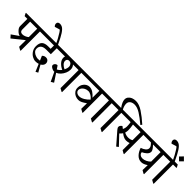

<svg xmlns="http://www.w3.org/2000/svg" viewBox="247 -2605 4331 4331"><g transform="rotate(45 2412.5 -439.0)"><path d="M598 -590V-575H489V42H473L401 1L403 -208H399L130 8L68 -61L238 -180Q190 -190 144 -236Q87 -291 87 -342V-575H0L-31 -634V-650H567ZM176 -575V-326Q176 -248 254 -248Q294 -248 334 -265.5Q374 -283 401 -307V-575Z M1176 -590V-575H1025V-385H880Q791 -385 749.5 -349Q708 -313 708 -251Q708 -199 742.5 -166Q777 -133 820.5 -118.5Q864 -104 891 -104Q923 -104 955 -109L908 -218Q946 -258 998 -258Q1045 -258 1070.5 -229.5Q1096 -201 1096 -160Q1096 -130 1077.5 -102.5Q1059 -75 1025 -56L1119 109L1061 140L985 -38Q946 -25 891 -25Q842 -25 787.5 -56Q733 -87 696 -144.5Q659 -202 659 -277Q659 -378 707 -423Q755 -468 857 -468H936V-575H598L567 -634V-650H1145Z M915 -801Q967 -703 991 -648H936Q924 -676 907.5 -709Q891 -742 884 -753Q841 -830 813.5 -871.5Q786 -913 771 -921L652 -885Q637 -897 627 -916.5Q617 -936 617 -956Q617 -986 636 -1002Q655 -1018 688 -1018Q756 -1018 808 -962.5Q860 -907 915 -801Z M1809 -575V42H1793L1721 1V-575H1542Q1588 -529 1588 -455Q1588 -399 1563 -341Q1538 -283 1496.5 -238Q1455 -193 1406 -174L1532 17L1464 58L1360 -162Q1354 -161 1343 -161Q1326 -161 1298 -172.5Q1270 -184 1248.5 -202Q1227 -220 1227 -241Q1227 -262 1238.5 -279Q1250 -296 1266 -306Q1282 -316 1296 -316Q1306 -316 1312 -314L1363 -237Q1416 -261 1458 -318Q1385 -348 1332.5 -406Q1280 -464 1280 -531Q1280 -556 1289 -575H1176L1145 -634V-650H1887L1919 -590V-575ZM1421 -574Q1393 -574 1375 -556.5Q1357 -539 1357 -507Q1357 -463 1396.5 -422.5Q1436 -382 1486 -363Q1516 -423 1516 -477Q1516 -515 1490 -544.5Q1464 -574 1421 -574Z M2580 -590V-575H2470V42H2455L2381 0L2384 -176L2381 -178Q2326 -138 2281 -115.5Q2236 -93 2191 -93Q2139 -93 2091.5 -115Q2044 -137 2014.5 -179Q1985 -221 1985 -278Q1985 -341 2011.5 -388Q2038 -435 2079.5 -460Q2121 -485 2164 -485Q2225 -485 2282 -447.5Q2339 -410 2381 -357H2383V-575H1919L1888 -634V-650H2549ZM2150 -165Q2206 -165 2272.5 -204.5Q2339 -244 2383 -296V-297Q2352 -339 2304 -368Q2256 -397 2215 -397Q2164 -397 2122.5 -375.5Q2081 -354 2057.5 -321.5Q2034 -289 2034 -256Q2034 -215 2067.5 -189.5Q2101 -164 2150 -164Z M2887 -590V-575H2778V42H2762L2689 1V-575H2580L2549 -634V-650H2856Z M3015 -795Q3015 -758 3029 -716Q3043 -674 3059 -650H3162L3194 -590V-575H3085V42H3069L2996 1V-575H2887L2856 -634V-650H3004Q2921 -764 2921 -842Q2921 -887 2947.5 -922.5Q2974 -958 3022 -978Q3070 -998 3131 -998Q3234 -998 3353 -920Q3472 -842 3609 -719L3582 -684Q3449 -796 3350.5 -857.5Q3252 -919 3167 -919Q3100 -919 3057.5 -887Q3015 -855 3015 -795Z M3898 -591V-576H3788V41H3772L3700 0V-225H3698Q3652 -208 3600 -208Q3557 -208 3514.5 -229.5Q3472 -251 3441 -277H3438Q3418 -245 3381 -212L3590 9L3541 46L3320 -208Q3314 -215 3294.5 -237Q3275 -259 3267.5 -275Q3260 -291 3260 -307Q3260 -330 3277 -350.5Q3294 -371 3313 -383L3368 -341Q3377 -357 3385 -389Q3393 -421 3393 -451Q3393 -475 3390 -512Q3387 -549 3382 -575H3194L3163 -634V-650H3866ZM3577 -288Q3655 -288 3700 -318V-575H3457Q3474 -482 3474 -405Q3474 -362 3461 -323Q3485 -308 3516.5 -298.5Q3548 -289 3577 -289Z M4535 -575H4426V42H4410L4336 0L4340 -158L4336 -160Q4257 -104 4185 -104Q4106 -104 4045.5 -164Q3985 -224 3952 -325Q4011 -343 4054 -378Q4097 -413 4097 -458Q4097 -487 4081 -513Q4065 -539 4029 -575H3898L3867 -634V-650H4504L4535 -590ZM4338 -273V-575H4097V-573Q4185 -483 4185 -433Q4185 -380 4137.5 -337.5Q4090 -295 4039 -273Q4040 -233 4071 -208Q4102 -183 4145 -183Q4199 -183 4252.5 -210Q4306 -237 4338 -273Z M4535 0ZM4842 -590V-575H4733V42H4717L4644 1V-575H4535L4504 -634V-650H4660Q4622 -732 4609 -752Q4566 -829 4538.5 -870.5Q4511 -912 4496 -920L4377 -884Q4362 -896 4352 -915.5Q4342 -935 4342 -955Q4342 -985 4361 -1001Q4380 -1017 4413 -1017Q4481 -1017 4533 -961.5Q4585 -906 4640 -800Q4692 -699 4714 -650H4810ZM4856 -800 4779 -721 4701 -799 4778 -878Z"/></g></svg>

Font: Martel DemiBold
Style: Regular
Weight: 600
Designer: Dan Reynolds
Foundry: Dan Reynolds
Version: Version 1.001; ttfautohint (v1.1) -l 5 -r 5 -G 72 -x 0 -D la